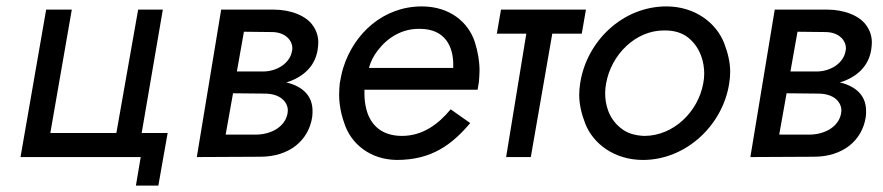

<svg xmlns="http://www.w3.org/2000/svg" viewBox="-20 -490 2755 599"><path d="M422 -75 488 -460H411L343 -75H137L204 -460H124L44 0H419L404 89H474L503 -75Z M670 -460 594 0 792 -1C883 -1 943 -52 954 -125C955 -132 955 -138 955 -144C955 -185 932 -215 884 -230C880 -231 876 -232 872 -233C874 -233 876 -233 877 -234C926 -250 963 -283 971 -335C972 -343 973 -350 973 -357C973 -376 968 -393 957 -409C936 -441 887 -460 834 -460ZM719 -267 741 -391 828 -390C870 -390 892 -364 892 -340C892 -337 892 -334 891 -331C885 -293 844 -267 801 -267ZM684 -70 707 -199 805 -198C857 -198 878 -170 878 -145C878 -142 877 -139 877 -136C870 -96 828 -70 777 -70Z M1386 -149C1348 -103 1299 -66 1234 -66C1173 -66 1136 -98 1123 -149C1119 -164 1117 -180 1117 -197C1117 -201 1117 -206 1117 -210H1470L1474 -234C1475 -246 1476 -258 1476 -270C1476 -299 1471 -329 1461 -360C1441 -420 1384 -470 1296 -470C1177 -470 1085 -387 1051 -279C1046 -263 1043 -247 1040 -230C1039 -218 1038 -207 1038 -196C1038 -167 1043 -137 1054 -106C1074 -43 1133 8 1218 9C1327 9 1390 -39 1447 -106ZM1131 -278C1136 -297 1145 -315 1158 -332C1189 -373 1234 -400 1286 -400C1287 -400 1289 -400 1290 -400C1370 -400 1394 -343 1394 -289C1394 -285 1394 -282 1394 -278Z M1543 -460 1530 -385H1622L1559 0H1636L1703 -385H1795L1808 -460Z M1790 -230C1788 -218 1787 -205 1787 -194C1787 -165 1794 -135 1806 -104C1831 -41 1897 9 1986 9C2120 9 2235 -99 2255 -230C2257 -242 2258 -255 2258 -266C2258 -295 2251 -325 2239 -356C2214 -419 2148 -470 2059 -470C1923 -470 1810 -362 1790 -230ZM1871 -230C1887 -320 1963 -395 2051 -395C2052 -395 2054 -395 2055 -395C2085 -395 2110 -387 2129 -371C2167 -339 2177 -294 2177 -260C2177 -250 2176 -240 2174 -230C2158 -141 2081 -66 1990 -66C1960 -67 1935 -75 1916 -91C1877 -122 1868 -167 1868 -199C1868 -209 1869 -220 1871 -230Z M2397 -460 2321 0 2519 -1C2610 -1 2670 -52 2681 -125C2682 -132 2682 -138 2682 -144C2682 -185 2659 -215 2611 -230C2607 -231 2603 -232 2599 -233C2601 -233 2603 -233 2604 -234C2653 -250 2690 -283 2698 -335C2699 -343 2700 -350 2700 -357C2700 -376 2695 -393 2684 -409C2663 -441 2614 -460 2561 -460ZM2446 -267 2468 -391 2555 -390C2597 -390 2619 -364 2619 -340C2619 -337 2619 -334 2618 -331C2612 -293 2571 -267 2528 -267ZM2411 -70 2434 -199 2532 -198C2584 -198 2605 -170 2605 -145C2605 -142 2604 -139 2604 -136C2597 -96 2555 -70 2504 -70Z"/></svg>

Font: Jost
Style: Italic
Weight: 400
Italic angle: -5°
Version: Version 3.710